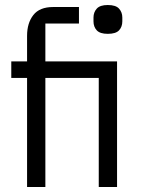

<svg xmlns="http://www.w3.org/2000/svg" viewBox="-20 -746 568 766"><path d="M88 -435H25V-501H88V-603Q88 -654 113 -686Q138 -718 192 -718H295V-652H161V-501H447V0H374V-435H161V0H88ZM410 -611Q379 -611 366 -625Q353 -639 353 -661V-676Q353 -697 366 -711.5Q379 -726 410 -726Q442 -726 455 -711.5Q468 -697 468 -676V-661Q468 -639 455 -625Q442 -611 410 -611Z"/></svg>

Font: PlemolJP
Style: Regular
Weight: 400
Monospace: yes
Version: v2.0.4; ttfautohint (v1.8.4.7-5d5b-dirty) -l 6 -r 45 -G 200 